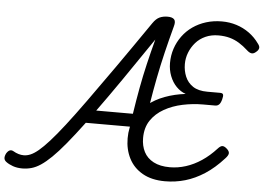

<svg xmlns="http://www.w3.org/2000/svg" viewBox="-79 -1070 1618 1174"><g transform="rotate(5 730.5 -483.0)"><path d="M98 17Q66 17 40.5 8Q15 -1 -2 -14Q-14 -23 -15.5 -35.5Q-17 -48 -8 -66Q2 -82 12.5 -86Q23 -90 34 -84Q51 -74 67.5 -69Q84 -64 100 -64Q120 -64 141.5 -73Q163 -82 190 -104.5Q217 -127 254 -168Q291 -209 341 -273.5Q391 -338 458 -431Q525 -524 613 -649Q701 -774 813 -937Q833 -966 854.5 -975.5Q876 -985 903 -985Q932 -985 943.5 -972.5Q955 -960 946 -929Q923 -843 904 -764Q885 -685 869.5 -605.5Q854 -526 840 -439.5Q826 -353 813 -253Q811 -235 800.5 -224Q790 -213 765 -208Q743 -204 733.5 -211Q724 -218 725 -236Q727 -251 729 -266Q731 -281 732 -295H461Q402 -216 356.5 -161Q311 -106 275.5 -71.5Q240 -37 210.5 -17.5Q181 2 153.5 9.5Q126 17 98 17ZM518 -375H743Q756 -460 770 -535.5Q784 -611 801.5 -685.5Q819 -760 840 -839Q741 -693 661.5 -578Q582 -463 518 -375ZM974 19Q892 19 836 -13Q780 -45 752 -100Q724 -155 724 -223Q724 -292 750.5 -345Q777 -398 822.5 -435Q868 -472 927.5 -494Q987 -516 1054 -524Q1022 -535 996.5 -561Q971 -587 956.5 -624.5Q942 -662 942 -704Q942 -751 956 -793Q970 -835 996 -870.5Q1022 -906 1058.5 -931.5Q1095 -957 1140 -971Q1185 -985 1237 -985Q1284 -985 1326.5 -971.5Q1369 -958 1405 -932Q1441 -906 1467 -869Q1480 -853 1477 -840.5Q1474 -828 1461 -818Q1447 -805 1433.5 -806.5Q1420 -808 1403 -824Q1378 -847 1350.5 -864Q1323 -881 1292 -889.5Q1261 -898 1223 -898Q1179 -898 1143.5 -882Q1108 -866 1084 -838.5Q1060 -811 1046.5 -777Q1033 -743 1033 -706Q1033 -665 1048 -629Q1063 -593 1096 -571Q1129 -549 1185 -549H1263Q1279 -549 1282 -540Q1285 -531 1279 -509Q1273 -487 1263.5 -478Q1254 -469 1240 -469H1165Q1103 -469 1041 -456Q979 -443 928.5 -414.5Q878 -386 848 -341.5Q818 -297 818 -233Q818 -185 837 -148Q856 -111 896 -90Q936 -69 996 -69Q1045 -69 1094 -84.5Q1143 -100 1189.5 -131Q1236 -162 1278 -208Q1294 -226 1306.5 -226Q1319 -226 1335 -211Q1350 -197 1348.5 -184Q1347 -171 1330 -153Q1274 -91 1216 -53.5Q1158 -16 1098 1.5Q1038 19 974 19Z"/></g></svg>

Font: Playwrite NO
Style: Regular
Weight: 400
Designer: Veronika Burian, José Scaglione
Foundry: TypeTogether
Version: Version 1.002